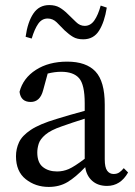

<svg xmlns="http://www.w3.org/2000/svg" viewBox="-20 -724 532 757"><path d="M402 9Q366 9 343.5 -11Q321 -31 316 -65Q278 -25 246 -6Q214 13 172 13Q120 13 81.5 -17.5Q43 -48 43 -108Q43 -137 55 -163Q67 -189 101.5 -212Q136 -235 203 -255Q229 -263 256.5 -271Q284 -279 314 -287V-317Q314 -390 292 -415.5Q270 -441 221 -441Q196 -441 168 -434L150 -368Q138 -322 101 -322Q62 -322 57 -362Q71 -416 121.5 -448.5Q172 -481 245 -481Q320 -481 356.5 -442Q393 -403 393 -312V-96Q393 -64 402.5 -51Q412 -38 428 -38Q441 -38 450 -44Q459 -50 468 -61L485 -44Q455 9 402 9ZM127 -123Q127 -83 149 -65.5Q171 -48 205 -48Q229 -48 251 -57.5Q273 -67 314 -98V-256Q263 -240 224 -226Q180 -211 159 -193Q138 -175 132.5 -157Q127 -139 127 -123ZM81 -579Q89 -637 111.5 -670.5Q134 -704 174 -704Q198 -704 214.5 -694.5Q231 -685 247 -669Q265 -652 280 -637Q295 -622 314 -622Q337 -622 352 -643.5Q367 -665 377 -702L401 -694Q392 -637 370.5 -603Q349 -569 308 -569Q284 -569 268 -578.5Q252 -588 235 -604Q219 -621 203.5 -636Q188 -651 168 -651Q145 -651 130.5 -630Q116 -609 105 -572Z"/></svg>

Font: Source Serif 4 Subhead
Style: Regular
Weight: 400
Designer: Frank Grießhammer
Foundry: Adobe Systems Incorporated
Version: Version 4.004;hotconv 1.0.117;makeotfexe 2.5.65602